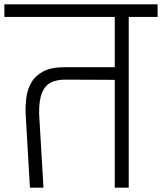

<svg xmlns="http://www.w3.org/2000/svg" viewBox="-56 -860 742 880"><path d="M81.2 0 61.3 -342Q60.2 -376 64.8 -412.5Q69.3 -449 86.9 -480.5Q104.5 -512 141 -532Q177.5 -552 240.2 -552H470V-782.5H-36V-840.2H666.3V-782.5H534V0H470V-494L241.5 -495Q203.5 -495 176.6 -481.4Q149.7 -467.8 136.2 -434.2Q122.8 -400.5 123.3 -339.7Q124.8 -311 126.3 -287.5Q127.8 -264 128.8 -243.8Q129.8 -223.5 131.2 -205.2Q132.5 -187 133.2 -169.8Q134 -152.7 135.3 -134.4Q136.7 -116.2 137.7 -95.9Q138.7 -75.7 140.2 -52.2Q141.7 -28.7 143.2 0Z"/></svg>

Font: Matangi Light
Style: Regular
Weight: 300
Designer: Prashant Pant
Foundry: The Graphic Ant
Version: Version 3.002